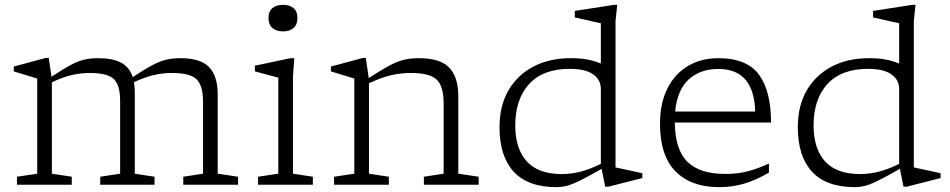

<svg xmlns="http://www.w3.org/2000/svg" viewBox="-20 -762 3917 792"><path d="M536 -378.5V-45.5L617.5 -33V0H393.5V-33L475.5 -45.5V-346Q475.5 -411.5 449 -436.2Q422.5 -461 351 -461Q312.5 -461 275.2 -452.2Q238 -443.5 194 -422.5V-45.5L276 -33V0H50V-33L133.5 -45.5V-438Q125.5 -440.5 98.2 -448.8Q71 -457 37 -467.5V-487.5L168.5 -523H181L192.5 -445.5Q241.5 -478 272.8 -494.5Q304 -511 329.2 -516.5Q354.5 -522 385 -522Q445.5 -522 480 -503.2Q514.5 -484.5 527.5 -444Q577.5 -477 609.5 -493.8Q641.5 -510.5 667.2 -516.2Q693 -522 724.5 -522Q807 -522 842.5 -485.2Q878 -448.5 878 -373V-45.5L962 -33V0H736V-33L817.5 -45.5V-343Q817.5 -410 790.2 -435.5Q763 -461 689.5 -461Q651 -461 613.8 -452.2Q576.5 -443.5 532.5 -423Q536 -403 536 -378.5Z M1147.5 -632.5Q1120.5 -632.5 1104 -646.2Q1087.5 -660 1087.5 -688Q1087.5 -715.5 1104 -728.8Q1120.5 -742 1147.5 -742Q1174 -742 1190.5 -728.8Q1207 -715.5 1207 -688Q1207 -660 1190.5 -646.2Q1174 -632.5 1147.5 -632.5ZM1194 -522 1188.5 -447V-45.5L1270.5 -33V0H1044.5V-33L1128 -45.5V-441.5Q1122.5 -443 1105.2 -447.8Q1088 -452.5 1067.2 -458Q1046.5 -463.5 1031.5 -467.5V-491L1178 -522Z M1728.5 -33 1810 -45.5V-335.5Q1810 -406.5 1781 -433.8Q1752 -461 1674 -461Q1632 -461 1591.2 -451.2Q1550.5 -441.5 1502 -418.5V-45.5L1584 -33V0H1358V-33L1441.5 -45.5V-438Q1433.5 -440.5 1406.2 -448.8Q1379 -457 1345 -467.5V-487.5L1476.5 -523H1489L1501 -440Q1554 -474.5 1587.8 -492.2Q1621.5 -510 1648.8 -516Q1676 -522 1708.5 -522Q1795.5 -522 1833 -483Q1870.5 -444 1870.5 -365V-45.5L1954.5 -33V0H1728.5Z M2476.5 8 2461.5 -65.5Q2403 -32 2369.5 -15.8Q2336 0.5 2315.5 5.2Q2295 10 2276.5 10Q2157.5 10 2099 -53.8Q2040.5 -117.5 2040.5 -237.5Q2040.5 -326 2077.8 -389.8Q2115 -453.5 2181 -487.8Q2247 -522 2333.5 -522Q2371.5 -522 2400 -517Q2428.5 -512 2458.5 -500V-666Q2452.5 -667 2432 -671.8Q2411.5 -676.5 2388.2 -681.8Q2365 -687 2351 -690V-717L2512.5 -742H2526L2519 -674.5V-71.5Q2525 -70 2547.8 -65.2Q2570.5 -60.5 2594.8 -55.2Q2619 -50 2629.5 -47.5V-27.5L2490 8ZM2458.5 -395.5Q2458.5 -432.5 2426.8 -455.2Q2395 -478 2330 -478Q2220 -478 2162.8 -415.5Q2105.5 -353 2105.5 -244Q2105.5 -149 2152.8 -96.5Q2200 -44 2297.5 -44Q2335.5 -44 2374.2 -53.8Q2413 -63.5 2458.5 -86Z M2943.5 -522Q3060 -522 3110.2 -454.8Q3160.5 -387.5 3160.5 -256.5H2763.5Q2765 -144 2816 -94.2Q2867 -44.5 2972 -44.5Q3023 -44.5 3065 -55.5Q3107 -66.5 3152 -87.5V-50Q3096.5 -18 3048.2 -4Q3000 10 2947 10Q2831 10 2766.8 -54.8Q2702.5 -119.5 2702.5 -252Q2702.5 -336 2732.8 -396.5Q2763 -457 2817.2 -489.5Q2871.5 -522 2943.5 -522ZM2943 -477.5Q2869 -477.5 2821.5 -435Q2774 -392.5 2765 -302H3095Q3093.5 -386.5 3056 -432Q3018.5 -477.5 2943 -477.5Z M3707 8 3692 -65.5Q3633.5 -32 3600 -15.8Q3566.5 0.5 3546 5.2Q3525.5 10 3507 10Q3388 10 3329.5 -53.8Q3271 -117.5 3271 -237.5Q3271 -326 3308.2 -389.8Q3345.5 -453.5 3411.5 -487.8Q3477.5 -522 3564 -522Q3602 -522 3630.5 -517Q3659 -512 3689 -500V-666Q3683 -667 3662.5 -671.8Q3642 -676.5 3618.8 -681.8Q3595.5 -687 3581.5 -690V-717L3743 -742H3756.5L3749.5 -674.5V-71.5Q3755.5 -70 3778.2 -65.2Q3801 -60.5 3825.2 -55.2Q3849.5 -50 3860 -47.5V-27.5L3720.5 8ZM3689 -395.5Q3689 -432.5 3657.2 -455.2Q3625.5 -478 3560.5 -478Q3450.5 -478 3393.2 -415.5Q3336 -353 3336 -244Q3336 -149 3383.2 -96.5Q3430.5 -44 3528 -44Q3566 -44 3604.8 -53.8Q3643.5 -63.5 3689 -86Z"/></svg>

Font: Newsreader Caption Light
Style: Regular
Weight: 300
Designer: Hugues Gentile
Foundry: Production Type
Version: Version 1.001